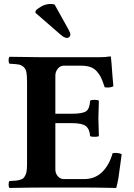

<svg xmlns="http://www.w3.org/2000/svg" viewBox="-20 -928 661 950"><path d="M253.9 -365.2H335Q387.2 -365.2 405.5 -377.2Q423.8 -389.2 425.8 -429.2Q430.7 -434.1 448.2 -434.1Q464.4 -434.1 469.2 -429.2Q466.8 -354.5 466.8 -342.8L469.2 -254.9Q465.3 -251 448.2 -251Q429.7 -251 425.8 -254.9Q423.3 -290 404.3 -304.4Q385.3 -318.8 335 -318.8H253.9V-89.8Q253.9 -69.8 266.1 -55.9Q278.3 -42 294.9 -42H396Q450.2 -42 485.6 -76.9Q521 -111.8 537.1 -169.9Q546.9 -172.4 560.8 -170.9Q574.7 -169.4 582 -165Q579.6 -150.4 575.2 -113.8Q570.8 -77.1 566.2 -48.8Q561.5 -20.5 555.2 2Q552.7 2 527.8 1.5Q502.9 1 470.5 0.5Q438 0 417 0H182.1Q124.5 0 26.9 2Q22.5 -2.4 22.5 -15.1Q22.5 -27.8 26.9 -32.2Q47.4 -33.2 57.9 -34.2Q68.4 -35.2 80.1 -38.6Q91.8 -42 96.7 -47.4Q101.6 -52.7 106.4 -63Q111.3 -73.2 112.5 -87.4Q113.8 -101.6 113.8 -123V-522Q113.8 -553.7 110.6 -570.8Q107.4 -587.9 95.9 -597.4Q84.5 -606.9 70.6 -609.1Q56.6 -611.3 26.9 -612.8Q22.5 -617.2 22.5 -629.9Q22.5 -642.6 26.9 -647Q126.5 -645 182.1 -645H476.1Q502 -645 524.9 -648.9Q528.8 -648.9 528.8 -646Q529.8 -642.6 531.7 -615.5Q533.7 -588.4 536.4 -553.2Q539.1 -518.1 541 -501Q523.4 -492.2 498 -496.1Q488.8 -524.9 480.7 -542.2Q472.7 -559.6 459.2 -574.7Q445.8 -589.8 426.8 -596.4Q407.7 -603 379.9 -603H294.9Q277.8 -603 265.9 -587.9Q253.9 -572.8 253.9 -554.2ZM250 -905.8 318.8 -782.2Q328.1 -766.1 328.1 -755.9Q328.1 -749.5 323 -744.9Q317.9 -740.2 311 -740.2Q297.9 -740.2 275.9 -759.8L154.8 -865.2L157.2 -876Q166.5 -886.2 186.5 -897.2Q206.5 -908.2 230 -908.2Q240.2 -908.2 250 -905.8Z"/></svg>

Font: Common Serif
Style: Bold
Weight: 700
Designer: Philipp H. Poll, Khaled Hosny
Foundry: Stefan Peev, Context Ltd.
Version: Version 1.026